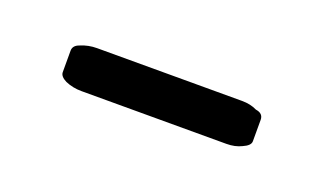

<svg xmlns="http://www.w3.org/2000/svg" viewBox="-26 -272 282 168"><g transform="rotate(20 115.5 -188.0)"><path d="M48 -168Q40 -168 33 -171Q27 -174 27 -178V-198Q27 -203 33 -205Q40 -208 48 -208H183Q191 -208 197 -205Q204 -204 204 -198V-178Q204 -174 197 -171Q191 -168 183 -168Z"/></g></svg>

Font: Chathura ExtraBold
Style: Regular
Weight: 800
Designer: Appaji Ambarisha Darbha
Foundry: Aditya Fonts
Version: Version 1.002 2016